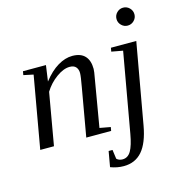

<svg xmlns="http://www.w3.org/2000/svg" viewBox="-124 -772 1027 1096"><g transform="rotate(-15 389.0 -224.5)"><path d="M368.7 -365.2Q368.7 -387.2 356.9 -400.9Q345.2 -414.6 319.8 -414.6Q283.7 -414.6 241 -383.8Q198.2 -353 170.4 -307.6L116.7 0H35.6L110.4 -425.3L52.7 -437.5L56.6 -459.5H192.4L179.2 -365.7Q220.2 -418.5 264.2 -444.8Q308.1 -471.2 350.6 -471.2Q399.9 -471.2 424.8 -444.6Q449.7 -418 449.7 -368.2Q449.7 -361.3 447.8 -347.2Q445.8 -333 394.5 -33.7L458.5 -22L454.6 0H307.6L357.4 -284.2Q368.7 -346.2 368.7 -365.2ZM473.1 212.9Q433.6 212.9 395 198.2L411.1 106.9H434.1L441.4 160.6Q454.6 173.8 476.1 173.8Q507.8 173.8 526.1 142.6Q544.4 111.3 556.2 43.9L639.2 -424.8L572.3 -437L576.2 -459H726.1L641.1 19Q623.5 117.7 582.3 165.3Q541 212.9 473.1 212.9ZM755.4 -608.9Q755.4 -587.4 739.7 -571.8Q724.1 -556.2 702.1 -556.2Q680.7 -556.2 665 -571.8Q649.4 -587.4 649.4 -608.9Q649.4 -630.9 665 -646.5Q680.7 -662.1 702.1 -662.1Q724.1 -662.1 739.7 -646.5Q755.4 -630.9 755.4 -608.9Z"/></g></svg>

Font: Tinos
Style: Italic
Weight: 400
Italic angle: -16.333°
Designer: Steve Matteson
Foundry: Monotype Imaging Inc.
Version: Version 1.32